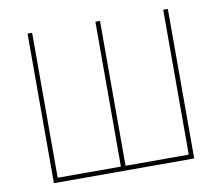

<svg xmlns="http://www.w3.org/2000/svg" viewBox="-80 -824 1061 920"><g transform="rotate(-10 451.0 -364.0)"><path d="M109.9 -727.5H132.3V-22.5H439.9V-727.5H462.4V-22.5H770V-727.5H792.5V0H109.9Z"/></g></svg>

Font: Inter 16pt Thin
Style: Regular
Weight: 250
Version: Version 4.001;git-66647c0bb